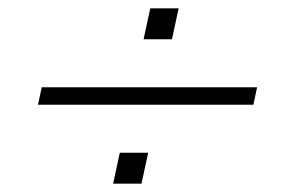

<svg xmlns="http://www.w3.org/2000/svg" viewBox="-20 -540 690 460"><path d="M71 -289 80 -331H596L587 -289ZM251 -100 267 -174H335L319 -100ZM324 -446 340 -520H408L392 -446Z"/></svg>

Font: Azeret Mono Thin Thin
Style: Italic
Weight: 250
Italic angle: -12°
Version: Version 1.002